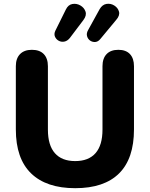

<svg xmlns="http://www.w3.org/2000/svg" viewBox="-20 -975 785 1006"><path d="M374 11Q223 11 143 -66.5Q63 -144 63 -297V-628Q63 -669 85 -691.5Q107 -714 147 -714Q188 -714 209.5 -691.5Q231 -669 231 -628V-296Q231 -214 267.5 -172.5Q304 -131 374 -131Q444 -131 480.5 -172.5Q517 -214 517 -296V-628Q517 -669 538.5 -691.5Q560 -714 600 -714Q640 -714 661 -691.5Q682 -669 682 -628V-297Q682 -144 604 -66.5Q526 11 374 11ZM346 -776Q333 -760 317 -757Q301 -754 287.5 -761.5Q274 -769 268 -783Q262 -797 270 -814L325 -925Q337 -950 359 -954Q381 -958 401 -946.5Q421 -935 428 -914.5Q435 -894 417 -870ZM506 -771Q494 -756 479 -755Q464 -754 452 -762.5Q440 -771 436 -786Q432 -801 442 -818L502 -927Q516 -951 538 -954.5Q560 -958 579 -946Q598 -934 603.5 -914Q609 -894 589 -871Z"/></svg>

Font: Chiron GoRound TC EB
Style: Regular
Weight: 700
Designer: Ryoko NISHIZUKA 西塚涼子 (kana, bopomofo & ideographs); Paul D. Hunt (Latin, Greek & Cyrillic); Sandoll Communications 산돌커뮤니
Foundry: Adobe
Version: Version 1.000;hotconv 1.1.1;makeotfexe 2.6.0